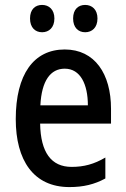

<svg xmlns="http://www.w3.org/2000/svg" viewBox="-20 -750 512 780"><path d="M102 -675C102 -638 123 -619 151 -619C179 -619 201 -638 201 -675C201 -711 179 -730 151 -730C123 -730 102 -712 102 -675ZM277 -675C277 -638 298 -619 326 -619C354 -619 376 -638 376 -675C376 -711 354 -730 326 -730C298 -730 277 -712 277 -675ZM243 -549C117 -549 44 -448 44 -266C44 -99 116 10 262 10C319 10 364 -1 408 -25V-110C362 -83 321 -72 271 -72C188 -72 145 -131 143 -248H431V-308C431 -450 365 -549 243 -549ZM243 -471C307 -471 337 -407 337 -322H144C149 -422 185 -471 243 -471Z"/></svg>

Font: Noto Sans Arabic Cond Med
Style: Regular
Weight: 500
Width: 3
Designer: Monotype Design Team, Nadine Chahine, Nizar Qandah and Khaled Hosny
Foundry: Monotype Imaging Inc.
Version: Version 2.012